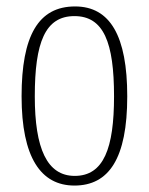

<svg xmlns="http://www.w3.org/2000/svg" viewBox="-20 -566 461 596"><path d="M211 10C318 10 375 -74 375 -267C375 -454 322 -546 213 -546C99 -546 47 -455 47 -267C47 -77 107 10 211 10ZM212 -20C126 -20 88 -105 88 -267C88 -434 120 -516 211 -516C302 -516 334 -434 334 -267C334 -106 302 -20 212 -20Z"/></svg>

Font: Noto Serif Georgian ExtraCondensed ExtraLight
Style: Regular
Weight: 200
Width: 2
Designer: Monotype Design Team, Akaki Razmadze
Foundry: Google LLC
Version: Version 2.003